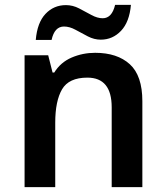

<svg xmlns="http://www.w3.org/2000/svg" viewBox="-20 -769 682 789"><path d="M371 -552Q462 -552 513.5 -505Q565 -458 565 -353V0H439V-328Q439 -450 339 -450Q263 -450 235 -402Q207 -354 207 -265V0H81V-542H178L196 -471H203Q229 -513 274.5 -532.5Q320 -552 371 -552ZM127 -605Q133 -676 167 -712Q201 -748 251 -748Q279 -748 305 -734.5Q331 -721 355.5 -707.5Q380 -694 402 -694Q440 -694 453 -749H518Q512 -679 477.5 -642.5Q443 -606 394 -606Q367 -606 341 -619.5Q315 -633 290.5 -646.5Q266 -660 243 -660Q204 -660 192 -605Z"/></svg>

Font: Noto Sans Tamil SemiBold
Style: Regular
Weight: 600
Designer: Jelle Bosma - Monotype Design Team
Foundry: Monotype Imaging Inc.
Version: Version 2.004; ttfautohint (v1.8.4.7-5d5b)